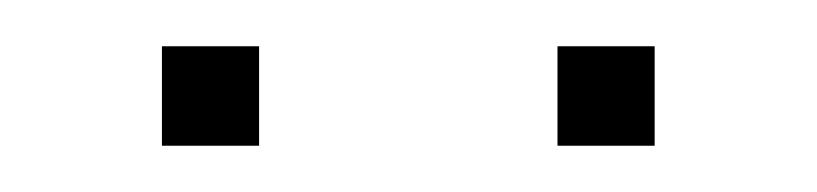

<svg xmlns="http://www.w3.org/2000/svg" viewBox="-20 -632 353 83"><path d="M263 -612V-569H221V-612ZM92 -612V-569H50V-612Z"/></svg>

Font: Blinker ExtraLight
Style: Regular
Weight: 200
Designer: Juergen Huber
Foundry: supertype
Version: Version 1.017;hotconv 1.0.117;makeotfexe 2.5.65602